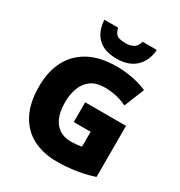

<svg xmlns="http://www.w3.org/2000/svg" viewBox="-217 -1096 1174 1254"><g transform="rotate(30 370.0 -469.0)"><path d="M364 -418H672V-33Q617 -14 545.5 -2Q474 10 396 10Q293 10 215.5 -30Q138 -70 94.5 -152Q51 -234 51 -359Q51 -471 94 -553Q137 -635 220.5 -679.5Q304 -724 426 -724Q493 -724 553 -711.5Q613 -699 657 -679L596 -528Q558 -547 516 -556.5Q474 -566 427 -566Q363 -566 324 -537Q285 -508 267.5 -460Q250 -412 250 -354Q250 -254 292 -201.5Q334 -149 412 -149Q429 -149 453.5 -151.5Q478 -154 491 -157V-269H364ZM598 -948Q593 -866 541.5 -816.5Q490 -767 399 -767Q304 -767 255.5 -815.5Q207 -864 203 -948H306Q317 -906 337.5 -895Q358 -884 399 -884Q431 -884 456 -896.5Q481 -909 491 -948Z"/></g></svg>

Font: Noto Sans Black
Style: Regular
Weight: 900
Designer: Monotype Design Team
Foundry: Monotype Imaging Inc.
Version: Version 2.007